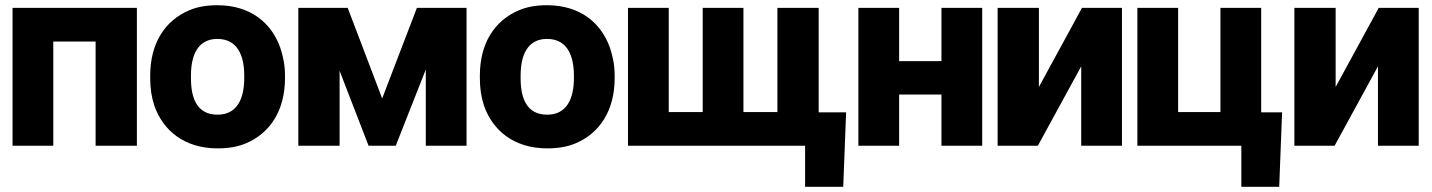

<svg xmlns="http://www.w3.org/2000/svg" viewBox="-20 -558 5482 735"><path d="M28 0H184V-399H346V0H504V-528H28Z M555 -259C555 -220 560 -186 571 -153C604 -59 685 10 813 10C854 10 891 4 923 -10C1014 -49 1071 -135 1071 -259V-269C1071 -308 1064 -342 1053 -375C1020 -469 940 -538 812 -538C771 -538 735 -532 703 -518C612 -479 555 -393 555 -269ZM711 -259V-269C711 -346 737 -409 812 -409C888 -409 915 -347 915 -269V-259C915 -181 888 -119 813 -119C735 -119 711 -180 711 -259Z M1122 0H1280V-287L1391 0H1495L1610 -292V0H1766V-528H1576L1443 -181L1311 -528H1122Z M1817 -259C1817 -220 1822 -186 1833 -153C1866 -59 1947 10 2075 10C2116 10 2153 4 2185 -10C2276 -49 2333 -135 2333 -259V-269C2333 -308 2326 -342 2315 -375C2282 -469 2202 -538 2074 -538C2033 -538 1997 -532 1965 -518C1874 -479 1817 -393 1817 -269ZM1973 -259V-269C1973 -346 1999 -409 2074 -409C2150 -409 2177 -347 2177 -269V-259C2177 -181 2150 -119 2075 -119C1997 -119 1973 -180 1973 -259Z M2384 0H3062V157H3208L3219 -128H3114V-528H2956V-129H2826V-528H2670V-129H2540V-528H2384Z M3266 0H3422V-196H3584V0H3740V-528H3584V-324H3422V-528H3266Z M3799 0H3953L4119 -304V0H4275V-528H4122L3957 -225V-528H3799Z M4334 0H4732V157H4877L4888 -128H4808V-528H4652V-129H4490V-528H4334Z M4935 0H5089L5255 -304V0H5411V-528H5258L5093 -225V-528H4935Z"/></svg>

Font: Asimov Pro
Style: Blk
Weight: 900
Designer: Google
Version: Version 2.000980; 2014